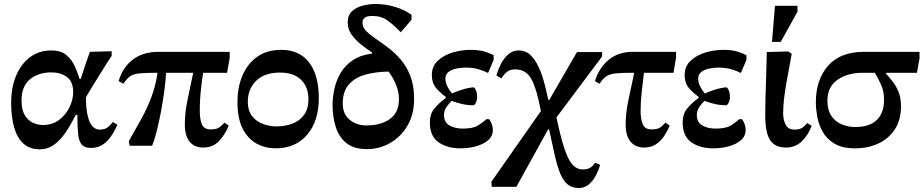

<svg xmlns="http://www.w3.org/2000/svg" viewBox="-20 -731 4632 963"><path d="M180 18Q127 18 95.5 -12.5Q64 -43 50 -95.5Q36 -148 36 -215Q36 -293 61 -352Q86 -411 131 -444.5Q176 -478 237 -478Q286 -478 313.5 -454.5Q341 -431 355.5 -398Q370 -365 379 -335H385Q400 -383 410.5 -413.5Q421 -444 431 -471L540 -474V-451L517 -416Q470 -341 440.5 -293Q411 -245 411 -241Q411 -217 413.5 -189Q416 -161 423.5 -136.5Q431 -112 445 -96.5Q459 -81 481 -81Q505 -81 519.5 -92Q534 -103 546 -119L569 -105Q564 -95 554.5 -76Q545 -57 529.5 -37Q514 -17 491 -3Q468 11 436 11Q400 11 386 -11Q372 -33 371 -71Q369 -90 369 -110Q369 -130 368 -155H360Q336 -107 309.5 -67.5Q283 -28 251 -5Q219 18 180 18ZM195 -104Q243 -104 277 -130Q311 -156 329 -194Q347 -232 347 -268Q347 -322 315.5 -345Q284 -368 238 -368Q172 -368 130 -333Q88 -298 88 -227Q88 -180 104.5 -153Q121 -126 145.5 -115Q170 -104 195 -104Z M999 9Q954 9 930.5 -21Q907 -51 907 -106Q907 -167 921 -232Q935 -297 949 -366H813Q811 -326 804 -274Q797 -222 787 -169Q777 -116 765.5 -71Q754 -26 743 0H630L626 -23Q660 -82 689.5 -136Q719 -190 740 -246Q761 -302 770 -366Q712 -366 680.5 -363Q649 -360 632 -348Q615 -336 599 -311L575 -324Q595 -393 646 -432Q697 -471 775 -471H1132V-440L1119 -366H999Q994 -338 988 -284Q982 -230 982 -175Q982 -133 992.5 -107.5Q1003 -82 1036 -82Q1067 -82 1080.5 -92.5Q1094 -103 1106 -116L1127 -101Q1111 -59 1080 -25Q1049 9 999 9Z M1363 13Q1311 13 1267.5 -10.5Q1224 -34 1197.5 -85Q1171 -136 1171 -220Q1171 -292 1195.5 -351Q1220 -410 1269 -445.5Q1318 -481 1391 -481Q1482 -481 1530.5 -417.5Q1579 -354 1579 -240Q1579 -123 1520.5 -55Q1462 13 1363 13ZM1367 -97Q1409 -97 1445.5 -110.5Q1482 -124 1504.5 -154Q1527 -184 1527 -233Q1527 -295 1490 -331Q1453 -367 1385 -367Q1306 -367 1264.5 -325.5Q1223 -284 1223 -222Q1223 -174 1246 -146.5Q1269 -119 1302.5 -108Q1336 -97 1367 -97Z M1820 17Q1756 17 1718.5 -12.5Q1681 -42 1664.5 -92.5Q1648 -143 1648 -205Q1648 -244 1657.5 -286.5Q1667 -329 1689 -366Q1711 -403 1749.5 -429Q1788 -455 1845 -462L1846 -468Q1820 -485 1792 -507Q1764 -529 1744 -556.5Q1724 -584 1724 -619Q1724 -656 1747 -676Q1770 -696 1802 -703.5Q1834 -711 1861 -711Q1911 -711 1958 -697.5Q2005 -684 2044 -657V-632L1990 -569Q1956 -605 1924 -628Q1892 -651 1848 -651Q1820 -651 1809 -642Q1798 -633 1798 -617Q1798 -594 1817 -575Q1836 -556 1865.5 -536Q1895 -516 1928 -491Q1961 -466 1990.5 -431.5Q2020 -397 2038.5 -349Q2057 -301 2057 -234Q2057 -158 2024.5 -102Q1992 -46 1938 -14.5Q1884 17 1820 17ZM1929 -372Q1864 -371 1812 -356.5Q1760 -342 1729.5 -307Q1699 -272 1699 -212Q1699 -159 1733.5 -130.5Q1768 -102 1818 -102Q1891 -102 1936 -134.5Q1981 -167 1981 -233Q1981 -301 1929 -372Z M2290 13Q2223 13 2179.5 -17.5Q2136 -48 2136 -116Q2136 -159 2157.5 -185.5Q2179 -212 2216 -240V-245Q2180 -272 2163 -295Q2146 -318 2146 -355Q2146 -399 2176.5 -427Q2207 -455 2251.5 -468Q2296 -481 2340 -481Q2381 -481 2408 -473Q2435 -465 2456 -454V-431L2428 -365Q2407 -376 2379 -384Q2351 -392 2316 -392Q2292 -392 2268.5 -387Q2245 -382 2229.5 -370Q2214 -358 2214 -337Q2214 -316 2224 -297Q2234 -278 2247 -262Q2265 -271 2296.5 -281Q2328 -291 2354 -293Q2360 -293 2366.5 -279.5Q2373 -266 2373 -243Q2373 -228 2366.5 -215.5Q2360 -203 2354 -203Q2326 -203 2299 -209Q2272 -215 2245 -225Q2232 -212 2219.5 -194.5Q2207 -177 2207 -154Q2207 -117 2235 -101.5Q2263 -86 2300 -86Q2351 -86 2375.5 -100.5Q2400 -115 2419 -133H2434Q2452 -106 2452 -80Q2452 -48 2428 -27.5Q2404 -7 2367 3Q2330 13 2290 13Z M2570 206H2446L2445 180L2693 -174L2680 -234Q2661 -315 2635.5 -349Q2610 -383 2564 -383Q2537 -383 2521.5 -369.5Q2506 -356 2495 -338L2470 -352Q2478 -382 2493 -411Q2508 -440 2530 -459Q2552 -478 2581 -478Q2617 -478 2641.5 -454Q2666 -430 2683 -392Q2700 -354 2711 -311Q2722 -268 2730 -230H2735L2874 -470H3000V-448L2771 -142L2779 -106Q2799 -15 2818 34Q2837 83 2857.5 101Q2878 119 2903 119Q2924 119 2938 111.5Q2952 104 2965 85L2990 96Q2982 124 2967.5 151Q2953 178 2932 195Q2911 212 2884 212Q2852 212 2829.5 196Q2807 180 2790 139.5Q2773 99 2757 23L2734 -82H2729Z M3211 9Q3167 9 3142.5 -20.5Q3118 -50 3118 -106Q3118 -163 3131.5 -227Q3145 -291 3161 -366H3153Q3099 -366 3069 -363Q3039 -360 3021.5 -348.5Q3004 -337 2987 -311L2964 -324Q2984 -390 3032.5 -430.5Q3081 -471 3153 -471H3371V-444L3358 -366H3210Q3204 -320 3198.5 -270Q3193 -220 3193 -175Q3193 -133 3204 -107.5Q3215 -82 3247 -82Q3279 -82 3292.5 -92.5Q3306 -103 3318 -116L3339 -101Q3328 -74 3311 -48.5Q3294 -23 3269.5 -7Q3245 9 3211 9Z M3558 13Q3491 13 3447.5 -17.5Q3404 -48 3404 -116Q3404 -159 3425.5 -185.5Q3447 -212 3484 -240V-245Q3448 -272 3431 -295Q3414 -318 3414 -355Q3414 -399 3444.5 -427Q3475 -455 3519.5 -468Q3564 -481 3608 -481Q3649 -481 3676 -473Q3703 -465 3724 -454V-431L3696 -365Q3675 -376 3647 -384Q3619 -392 3584 -392Q3560 -392 3536.5 -387Q3513 -382 3497.5 -370Q3482 -358 3482 -337Q3482 -316 3492 -297Q3502 -278 3515 -262Q3533 -271 3564.5 -281Q3596 -291 3622 -293Q3628 -293 3634.5 -279.5Q3641 -266 3641 -243Q3641 -228 3634.5 -215.5Q3628 -203 3622 -203Q3594 -203 3567 -209Q3540 -215 3513 -225Q3500 -212 3487.5 -194.5Q3475 -177 3475 -154Q3475 -117 3503 -101.5Q3531 -86 3568 -86Q3619 -86 3643.5 -100.5Q3668 -115 3687 -133H3702Q3720 -106 3720 -80Q3720 -48 3696 -27.5Q3672 -7 3635 3Q3598 13 3558 13Z M3922 9Q3868 9 3843 -27.5Q3818 -64 3818 -157Q3818 -192 3819.5 -244Q3821 -296 3823 -355.5Q3825 -415 3826 -470L3934 -473L3951 -461Q3935 -377 3925.5 -322.5Q3916 -268 3912 -231.5Q3908 -195 3908 -163Q3908 -130 3920.5 -105.5Q3933 -81 3965 -81Q3993 -81 4007 -92.5Q4021 -104 4029 -114L4051 -100Q4033 -52 4001 -21.5Q3969 9 3922 9ZM3896 -521H3852L3867 -702H3980V-673Z M4269 13Q4205 13 4165.5 -10.5Q4126 -34 4106 -70.5Q4086 -107 4079 -146Q4072 -185 4072 -217Q4072 -332 4133.5 -401.5Q4195 -471 4313 -471H4592V-438L4579 -366H4424V-362Q4439 -345 4456.5 -323Q4474 -301 4486.5 -271Q4499 -241 4499 -198Q4499 -129 4468 -82Q4437 -35 4385 -11Q4333 13 4269 13ZM4368 -366H4307Q4231 -366 4180.5 -331Q4130 -296 4130 -225Q4130 -180 4149 -151Q4168 -122 4200 -108Q4232 -94 4270 -94Q4342 -94 4378 -129.5Q4414 -165 4414 -230Q4414 -274 4398.5 -307.5Q4383 -341 4368 -366Z"/></svg>

Font: STIX Two Text SemiBold
Style: Regular
Weight: 600
Designer: Ross Mills, John Hudson & Paul Hanslow, Tiro Typeworks Ltd; with prior portions MicroPress Inc., and Coen Hoffman.
Foundry: Tiro Typeworks Ltd
Version: Version 2.13 b171